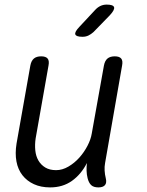

<svg xmlns="http://www.w3.org/2000/svg" viewBox="-20 -805 640 835"><path d="M408 10Q387 10 376.5 0Q366 -10 361 -30Q357 -46 356.5 -62.5Q356 -79 358 -96Q333 -47 293 -18.5Q253 10 198 10Q158 10 127.5 -4Q97 -18 77.5 -43Q58 -68 51.5 -103Q45 -138 52 -181L112 -520Q116 -541 127.5 -550.5Q139 -560 159 -560Q179 -560 187 -550.5Q195 -541 191 -520L135 -203Q131 -176 133.5 -151Q136 -126 147 -107Q158 -88 177 -76.5Q196 -65 224 -65Q251 -65 277.5 -80.5Q304 -96 325 -119.5Q346 -143 360.5 -171Q375 -199 379 -224L432 -520Q436 -541 447.5 -550.5Q459 -560 479 -560Q499 -560 507 -550.5Q515 -541 511 -520L437 -96Q434 -80 435 -63Q436 -46 440 -30Q445 -10 436.5 0Q428 10 408 10ZM339 -645Q311 -645 307.5 -655.5Q304 -666 325 -688L394 -762Q404 -773 416.5 -779Q429 -785 444 -785Q472 -785 476 -774Q480 -763 458 -739L387 -666Q376 -656 364.5 -650.5Q353 -645 339 -645Z"/></svg>

Font: Maple Mono NL Light
Style: Italic
Weight: 300
Italic angle: -10°
Monospace: yes
Designer: subframe7536
Version: Version 7.000